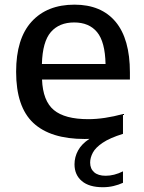

<svg xmlns="http://www.w3.org/2000/svg" viewBox="-20 -572 604 804"><path d="M410.5 212Q353 212 322.5 186Q292 160 292 116Q292 85.5 307 58Q322 30.5 354.5 9.5Q345 10 334.5 10Q191.5 10 119.5 -57.2Q47.5 -124.5 47.5 -271.5Q47.5 -410 112.2 -481.2Q177 -552.5 292 -552.5Q404 -552.5 464 -480.8Q524 -409 524 -268.5V-239H156Q159.5 -149.5 205.5 -111.2Q251.5 -73 349.5 -73Q383 -73 419.8 -78.5Q456.5 -84 495 -94.5V-11.5Q440 5.5 410 25.8Q380 46 368.8 67.2Q357.5 88.5 357.5 109Q357.5 134.5 374.2 149.2Q391 164 422.5 164Q458 164 495 145.5V193.5Q476.5 202 455.2 207Q434 212 410.5 212ZM290.5 -478Q228 -478 193 -437.8Q158 -397.5 155.5 -304H422Q420 -397 386.5 -437.5Q353 -478 290.5 -478Z"/></svg>

Font: Encode Sans SmExp Md
Style: Regular
Weight: 500
Width: 6
Designer: Multiple Designers
Foundry: Impallari Type
Version: Version 3.002; ttfautohint (v1.8.3) -l 8 -r 50 -G 200 -x 14 